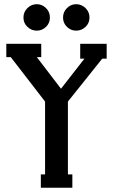

<svg xmlns="http://www.w3.org/2000/svg" viewBox="-20 -887 534 907"><path d="M153.8 -742.2Q128.4 -742.2 109.6 -760Q90.8 -777.8 90.8 -804.2Q90.8 -830.6 109.6 -848.9Q128.4 -867.2 153.8 -867.2Q178.7 -867.2 197.3 -848.9Q215.8 -830.6 215.8 -804.2Q215.8 -777.8 197.3 -760Q178.7 -742.2 153.8 -742.2ZM339.8 -742.2Q314.9 -742.2 296.4 -760Q277.8 -777.8 277.8 -804.2Q277.8 -830.6 296.4 -848.9Q314.9 -867.2 339.8 -867.2Q365.2 -867.2 384 -848.9Q402.8 -830.6 402.8 -804.2Q402.8 -777.8 384 -760Q365.2 -742.2 339.8 -742.2ZM483.9 -680.2V-609.9H462.9L300.8 -407.2V-63H321.8V0H172.9V-63H192.9V-407.2L30.8 -617.2H9.8V-680.2H174.8V-617.2H153.8L268.1 -467.8L378.9 -609.9H358.9V-680.2Z"/></svg>

Font: Margherita Bold
Style: Regular
Weight: 700
Designer: James Puckett
Foundry: Dunwich Type Founders
Version: Version 1.008;hotconv 1.0.109;makeotfexe 2.5.65596